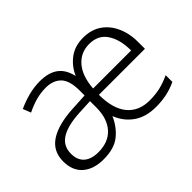

<svg xmlns="http://www.w3.org/2000/svg" viewBox="-98 -858 1053 1053"><g transform="rotate(-45 428.5 -332.0)"><path d="M604 -608Q668 -608 712.5 -576.5Q757 -545 780 -490Q803 -435 801 -365V-325H444Q444 -217 490 -161.5Q536 -106 619 -106Q665 -106 701 -114.5Q737 -123 779 -142V-90Q740 -72 702 -64Q664 -56 618 -56Q541 -56 489.5 -92Q438 -128 414 -190Q387 -129 340.5 -92.5Q294 -56 213 -56Q136 -56 91.5 -94.5Q47 -133 47 -205Q47 -285 110 -326Q173 -367 293 -373L386 -378V-416Q386 -494 354 -526.5Q322 -559 265 -559Q226 -559 188 -548.5Q150 -538 112 -519L94 -565Q132 -583 177 -595Q222 -607 268 -607Q334 -607 373.5 -578.5Q413 -550 427 -488Q451 -542 495.5 -575Q540 -608 604 -608ZM603 -560Q538 -560 495.5 -512Q453 -464 446 -372H741Q741 -456 707 -508Q673 -560 603 -560ZM301 -331Q204 -326 155.5 -295.5Q107 -265 107 -205Q107 -155 136.5 -129.5Q166 -104 220 -104Q298 -104 341 -151.5Q384 -199 385 -283V-335Z"/></g></svg>

Font: Noto Sans Malayalam UI Light
Style: Regular
Weight: 300
Designer: Jelle Bosma - Monotype Design Team
Foundry: Monotype Imaging Inc.
Version: Version 2.104; ttfautohint (v1.8.4.7-5d5b)